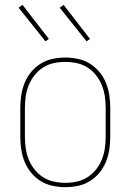

<svg xmlns="http://www.w3.org/2000/svg" viewBox="-20 -766 540 794"><path d="M250 8Q224 8 197.5 2.5Q171 -3 148.5 -17Q126 -31 109 -51.5Q92 -72 82 -96.5Q72 -121 68 -147.5Q64 -174 64 -200V-320Q64 -346 68 -372.5Q72 -399 82 -423.5Q92 -448 109 -468.5Q126 -489 148.5 -503Q171 -517 197.5 -522.5Q224 -528 250 -528Q276 -528 302.5 -522.5Q329 -517 351.5 -503Q374 -489 391 -468.5Q408 -448 418 -423.5Q428 -399 432 -372.5Q436 -346 436 -320V-200Q436 -174 432 -147.5Q428 -121 418 -96.5Q408 -72 391 -51.5Q374 -31 351.5 -17Q329 -3 302.5 2.5Q276 8 250 8ZM250 -10Q274 -10 297.5 -15Q321 -20 341.5 -33Q362 -46 377 -65Q392 -84 401 -106Q410 -128 413.5 -152Q417 -176 417 -200V-320Q417 -344 413.5 -368Q410 -392 401 -414Q392 -436 377 -455Q362 -474 341.5 -487Q321 -500 297.5 -505Q274 -510 250 -510Q226 -510 202.5 -505Q179 -500 158.5 -487Q138 -474 123 -455Q108 -436 99 -414Q90 -392 86.5 -368Q83 -344 83 -320V-200Q83 -176 86.5 -152Q90 -128 99 -106Q108 -84 123 -65Q138 -46 158.5 -33Q179 -20 202.5 -15Q226 -10 250 -10ZM338 -595 227 -734 243 -746 352 -605ZM168 -595 57 -734 73 -746 182 -605Z"/></svg>

Font: Iosevka Term Curly Thin
Style: Regular
Weight: 100
Designer: Belleve Invis
Foundry: Belleve Invis
Version: Version 32.3.0